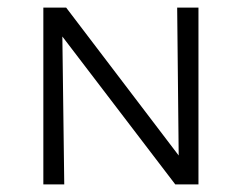

<svg xmlns="http://www.w3.org/2000/svg" viewBox="-20 -485 635 505"><path d="M502 -465V0H441L144 -389L149 0H94V-465H154L450 -76L446 -465Z"/></svg>

Font: Ysabeau SC Semilight
Style: Regular
Weight: 300
Designer: Christian Thalmann (Catharsis Fonts)
Version: Version 0.003